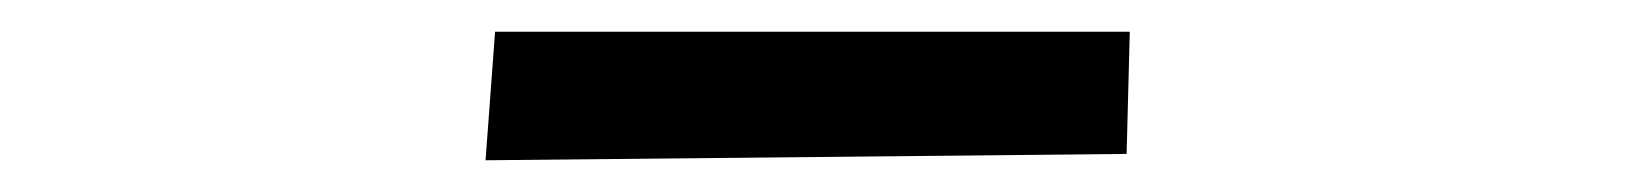

<svg xmlns="http://www.w3.org/2000/svg" viewBox="-20 -725 1040 121"><path d="M690 -628 286 -624 292 -705H692Z"/></svg>

Font: LONDON PRESLEY
Style: Regular
Weight: 400
Version: Version 001.000